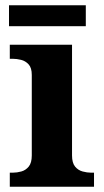

<svg xmlns="http://www.w3.org/2000/svg" viewBox="-20 -705 392 725"><path d="M17 0V-53H29Q44 -53 60.5 -57.5Q77 -62 88.5 -76Q100 -90 100 -118V-422Q100 -449 88 -462Q76 -475 59.5 -479Q43 -483 29 -483H17V-536H252V-118Q252 -90 263.5 -76Q275 -62 292 -57.5Q309 -53 323 -53H335V0ZM14 -606V-685H304V-606Z"/></svg>

Font: Noto Serif Toto
Style: Bold
Weight: 700
Designer: Monotype Design Team
Foundry: Monotype Imaging Inc.
Version: Version 2.001; ttfautohint (v1.8.4.7-5d5b)